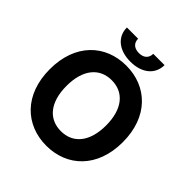

<svg xmlns="http://www.w3.org/2000/svg" viewBox="-242 -1087 1266 1266"><g transform="rotate(45 391.0 -454.0)"><path d="M391 9.9C583.8 9.9 731.5 -125.7 731.5 -363.6C731.5 -601.6 583.8 -737.2 391 -737.2C197.1 -737.2 50.4 -601.6 50.4 -363.6C50.4 -126.8 197.1 9.9 391 9.9ZM391 -601.2C502.5 -601.2 575.6 -517.8 575.6 -363.6C575.6 -209.5 502.5 -126.1 391 -126.1C279.1 -126.1 206.3 -209.5 206.3 -363.6C206.3 -517.8 279.1 -601.2 391 -601.2ZM391 -774.1C498.6 -774.1 566.4 -831.7 566.8 -917.6H461.3C461.3 -884.2 441.4 -854 391 -854C339.1 -854 320 -884.9 320.3 -917.6H215.6C215.6 -831.7 283.4 -774.1 391 -774.1Z"/></g></svg>

Font: Inter-Hewn
Style: Bold
Weight: 700
Designer: Rasmus Andersson
Foundry: rsms
Version: Version 3.012;git-f93a4a705